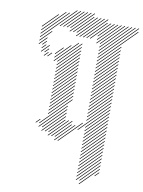

<svg xmlns="http://www.w3.org/2000/svg" viewBox="-164 -1397 1440 1936"><g transform="rotate(10 555.5 -428.5)"><path d="M464.3 40 647.1 -142.9 642.9 -147.1 460 35.7ZM500 40 718.6 -178.6 714.3 -182.9 495.7 35.7ZM392.9 4.3 575.7 -178.6 571.4 -182.9 388.6 0ZM428.6 4.3 611.4 -178.6 607.1 -182.9 424.3 0ZM464.3 4.3 611.4 -142.9 607.1 -147.1 460 0ZM321.4 -31.4 540 -250 535.7 -254.3 317.1 -35.7ZM357.1 -31.4 540 -214.3 535.7 -218.6 352.9 -35.7ZM392.9 -31.4 540 -178.6 535.7 -182.9 388.6 -35.7ZM285.7 -67.1 540 -321.4 535.7 -325.7 281.4 -71.4ZM321.4 -67.1 540 -285.7 535.7 -290 317.1 -71.4ZM250 -102.9 290 -142.9 285.7 -147.1 245.7 -107.1ZM285.7 -102.9 575.7 -392.9 571.4 -397.1 281.4 -107.1ZM678.6 -102.9 968.6 -392.9 964.3 -397.1 674.3 -107.1ZM750 -138.6 968.6 -357.1 964.3 -361.4 745.7 -142.9ZM750 -102.9 968.6 -321.4 964.3 -325.7 745.7 -107.1ZM750 -67.1 968.6 -285.7 964.3 -290 745.7 -71.4ZM750 -31.4 968.6 -250 964.3 -254.3 745.7 -35.7ZM750 4.3 968.6 -214.3 964.3 -218.6 745.7 0ZM750 40 968.6 -178.6 964.3 -182.9 745.7 35.7ZM750 75.7 968.6 -142.9 964.3 -147.1 745.7 71.4ZM750 111.4 968.6 -107.1 964.3 -111.4 745.7 107.1ZM750 147.1 968.6 -71.4 964.3 -75.7 745.7 142.9ZM750 182.9 968.6 -35.7 964.3 -40 745.7 178.6ZM750 218.6 968.6 0 964.3 -4.3 745.7 214.3ZM750 254.3 968.6 35.7 964.3 31.4 745.7 250ZM750 290 968.6 71.4 964.3 67.1 745.7 285.7ZM750 325.7 968.6 107.1 964.3 102.9 745.7 321.4ZM750 361.4 968.6 142.9 964.3 138.6 745.7 357.1ZM750 397.1 968.6 178.6 964.3 174.3 745.7 392.9ZM785.7 432.9 968.6 250 964.3 245.7 781.4 428.6ZM785.7 397.1 968.6 214.3 964.3 210 781.4 392.9ZM928.6 325.7 968.6 285.7 964.3 281.4 924.3 321.4ZM750 -210 968.6 -428.6 964.3 -432.9 745.7 -214.3ZM750 -245.7 968.6 -464.3 964.3 -468.6 745.7 -250ZM750 -281.4 968.6 -500 964.3 -504.3 745.7 -285.7ZM750 -317.1 968.6 -535.7 964.3 -540 745.7 -321.4ZM750 -352.9 968.6 -571.4 964.3 -575.7 745.7 -357.1ZM750 -388.6 968.6 -607.1 964.3 -611.4 745.7 -392.9ZM750 -424.3 968.6 -642.9 964.3 -647.1 745.7 -428.6ZM750 -460 968.6 -678.6 964.3 -682.9 745.7 -464.3ZM750 -495.7 968.6 -714.3 964.3 -718.6 745.7 -500ZM750 -531.4 968.6 -750 964.3 -754.3 745.7 -535.7ZM750 -567.1 968.6 -785.7 964.3 -790 745.7 -571.4ZM750 -602.9 968.6 -821.4 964.3 -825.7 745.7 -607.1ZM750 -638.6 968.6 -857.1 964.3 -861.4 745.7 -642.9ZM750 -674.3 968.6 -892.9 964.3 -897.1 745.7 -678.6ZM750 -710 968.6 -928.6 964.3 -932.9 745.7 -714.3ZM750 -745.7 968.6 -964.3 964.3 -968.6 745.7 -750ZM750 -781.4 968.6 -1000 964.3 -1004.3 745.7 -785.7ZM750 -817.1 1111.4 -1178.6 1107.1 -1182.9 745.7 -821.4ZM750 -852.9 1111.4 -1214.3 1107.1 -1218.6 745.7 -857.1ZM750 -888.6 1075.7 -1214.3 1071.4 -1218.6 745.7 -892.9ZM750 -924.3 1040 -1214.3 1035.7 -1218.6 745.7 -928.6ZM750 -960 1004.3 -1214.3 1000 -1218.6 745.7 -964.3ZM750 -995.7 968.6 -1214.3 964.3 -1218.6 745.7 -1000ZM714.3 -995.7 932.9 -1214.3 928.6 -1218.6 710 -1000ZM714.3 -1031.4 897.1 -1214.3 892.9 -1218.6 710 -1035.7ZM500 -1031.4 718.6 -1250 714.3 -1254.3 495.7 -1035.7ZM535.7 -1031.4 754.3 -1250 750 -1254.3 531.4 -1035.7ZM571.4 -1031.4 790 -1250 785.7 -1254.3 567.1 -1035.7ZM607.1 -1031.4 790 -1214.3 785.7 -1218.6 602.9 -1035.7ZM642.9 -1031.4 825.7 -1214.3 821.4 -1218.6 638.6 -1035.7ZM714.3 -1067.1 861.4 -1214.3 857.1 -1218.6 710 -1071.4ZM500 -1067.1 682.9 -1250 678.6 -1254.3 495.7 -1071.4ZM464.3 -1067.1 647.1 -1250 642.9 -1254.3 460 -1071.4ZM428.6 -1067.1 647.1 -1285.7 642.9 -1290 424.3 -1071.4ZM428.6 -1102.9 611.4 -1285.7 607.1 -1290 424.3 -1107.1ZM392.9 -1102.9 575.7 -1285.7 571.4 -1290 388.6 -1107.1ZM357.1 -1102.9 540 -1285.7 535.7 -1290 352.9 -1107.1ZM321.4 -1102.9 504.3 -1285.7 500 -1290 317.1 -1107.1ZM142.9 -960 468.6 -1285.7 464.3 -1290 138.6 -964.3ZM142.9 -995.7 397.1 -1250 392.9 -1254.3 138.6 -1000ZM142.9 -1031.4 361.4 -1250 357.1 -1254.3 138.6 -1035.7ZM142.9 -1067.1 290 -1214.3 285.7 -1218.6 138.6 -1071.4ZM142.9 -924.3 254.3 -1035.7 250 -1040 138.6 -928.6ZM142.9 -888.6 218.6 -964.3 214.3 -968.6 138.6 -892.9ZM178.6 -888.6 218.6 -928.6 214.3 -932.9 174.3 -892.9ZM178.6 -852.9 218.6 -892.9 214.3 -897.1 174.3 -857.1ZM178.6 -817.1 254.3 -892.9 250 -897.1 174.3 -821.4ZM214.3 -817.1 254.3 -857.1 250 -861.4 210 -821.4ZM214.3 -781.4 254.3 -821.4 250 -825.7 210 -785.7ZM250 -781.4 290 -821.4 285.7 -825.7 245.7 -785.7ZM357.1 -745.7 575.7 -964.3 571.4 -968.6 352.9 -750ZM357.1 -710 575.7 -928.6 571.4 -932.9 352.9 -714.3ZM357.1 -674.3 575.7 -892.9 571.4 -897.1 352.9 -678.6ZM357.1 -638.6 575.7 -857.1 571.4 -861.4 352.9 -642.9ZM357.1 -602.9 575.7 -821.4 571.4 -825.7 352.9 -607.1ZM357.1 -567.1 575.7 -785.7 571.4 -790 352.9 -571.4ZM357.1 -531.4 575.7 -750 571.4 -754.3 352.9 -535.7ZM357.1 -495.7 575.7 -714.3 571.4 -718.6 352.9 -500ZM357.1 -460 575.7 -678.6 571.4 -682.9 352.9 -464.3ZM357.1 -424.3 575.7 -642.9 571.4 -647.1 352.9 -428.6ZM357.1 -388.6 575.7 -607.1 571.4 -611.4 352.9 -392.9ZM357.1 -352.9 575.7 -571.4 571.4 -575.7 352.9 -357.1ZM357.1 -317.1 575.7 -535.7 571.4 -540 352.9 -321.4ZM357.1 -281.4 575.7 -500 571.4 -504.3 352.9 -285.7ZM357.1 -245.7 575.7 -464.3 571.4 -468.6 352.9 -250ZM357.1 -210 575.7 -428.6 571.4 -432.9 352.9 -214.3ZM321.4 -745.7 540 -964.3 535.7 -968.6 317.1 -750ZM321.4 -781.4 468.6 -928.6 464.3 -932.9 317.1 -785.7ZM321.4 -817.1 397.1 -892.9 392.9 -897.1 317.1 -821.4Z"/></g></svg>

Font: Gossip High Needlepoint
Style: Regular
Weight: 100
Width: 7
Designer: Deborah Khodanovich
Version: Version 1.001;Glyphs 3.3.1 (3343)